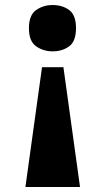

<svg xmlns="http://www.w3.org/2000/svg" viewBox="-20 -563 419 763"><path d="M232 -296 298 180H81L147 -296ZM189 -543Q228 -543 255 -523Q282 -503 282 -451Q282 -399 255 -379Q228 -359 189 -359Q152 -359 123.5 -379Q95 -399 95 -451Q95 -503 123.5 -523Q152 -543 189 -543Z"/></svg>

Font: Noto Serif Tibetan Black
Style: Regular
Weight: 900
Version: Version 2.103